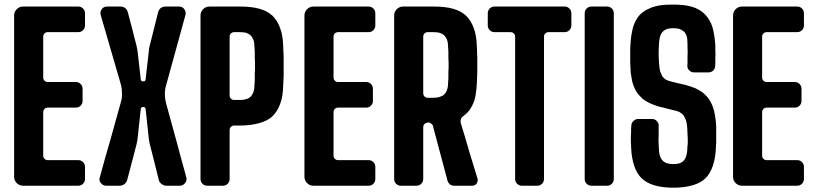

<svg xmlns="http://www.w3.org/2000/svg" viewBox="-20 -829 3649 857"><path d="M43 -759.8V-400.4V-40C43 -29.3 46.9 -19.5 54.7 -11.7C62.5 -3.9 72.3 0 83 0H329.1C337.9 0 344.7 -2.9 350.6 -8.8C356.4 -14.6 359.4 -21.5 359.4 -30.3V-84C359.4 -92.8 356.4 -99.6 350.6 -105.5C344.7 -111.3 337.9 -114.3 329.1 -114.3H192.4C187.5 -114.3 182.6 -116.2 178.7 -120.1C174.8 -124 172.9 -128.9 172.9 -133.8V-329.1C172.9 -334 174.8 -338.9 178.7 -342.8C182.6 -346.7 187.5 -348.6 192.4 -348.6H319.3C327.1 -348.6 334 -351.6 339.8 -357.4C345.7 -363.3 348.6 -370.1 348.6 -378.9V-432.6C348.6 -441.4 345.7 -448.2 339.8 -454.1C334 -460 327.1 -462.9 319.3 -462.9H192.4C187.5 -462.9 182.6 -464.8 178.7 -468.8C174.8 -472.7 172.9 -477.5 172.9 -483.4V-666C172.9 -670.9 174.8 -675.8 178.7 -679.7C182.6 -683.6 187.5 -685.5 192.4 -685.5H329.1C337.9 -685.5 344.7 -688.5 350.6 -694.3C356.4 -700.2 359.4 -707 359.4 -715.8V-769.5C359.4 -778.3 356.4 -785.2 350.6 -791C344.7 -796.9 337.9 -799.8 329.1 -799.8H83C72.3 -799.8 62.5 -795.9 54.7 -788.1C46.9 -780.3 43 -770.5 43 -759.8Z M519.5 -373C505.9 -325.2 490.2 -268.6 472.7 -205.1C454.1 -141.6 438.5 -85.9 425.8 -38.1C424.8 -35.2 423.8 -32.2 423.8 -29.3C423.8 -22.5 425.8 -16.6 430.7 -11.7C436.5 -3.9 444.3 0 454.1 0H485.4H514.6C522.5 0 529.3 -2.9 536.1 -7.8C542 -12.7 545.9 -18.6 547.9 -26.4C566.4 -97.7 581.1 -150.4 589.8 -186.5C590.8 -189.5 590.8 -193.4 591.8 -197.3C592.8 -200.2 592.8 -204.1 593.8 -208C600.6 -267.6 605.5 -312.5 608.4 -342.8C608.4 -345.7 609.4 -347.7 611.3 -348.6C613.3 -350.6 615.2 -351.6 618.2 -351.6H620.1C623 -351.6 625 -350.6 627 -348.6C628.9 -347.7 629.9 -345.7 629.9 -342.8C636.7 -282.2 641.6 -237.3 644.5 -207C645.5 -204.1 645.5 -200.2 646.5 -197.3C647.5 -194.3 647.5 -190.4 648.4 -186.5C667 -115.2 679.7 -62.5 688.5 -26.4C690.4 -18.6 694.3 -12.7 701.2 -7.8C708 -2.9 714.8 0 722.7 0H752H782.2C792 0 799.8 -3.9 805.7 -11.7C810.5 -16.6 812.5 -22.5 812.5 -29.3C812.5 -32.2 812.5 -35.2 811.5 -38.1C798.8 -85 783.2 -139.6 766.6 -203.1C749 -266.6 733.4 -322.3 720.7 -370.1C717.8 -382.8 715.8 -396.5 715.8 -409.2C715.8 -422.9 717.8 -436.5 721.7 -449.2C759.8 -588.9 789.1 -692.4 807.6 -761.7C810.5 -771.5 808.6 -780.3 802.7 -788.1C796.9 -795.9 789.1 -799.8 779.3 -799.8H719.7C710.9 -799.8 704.1 -797.9 697.3 -793C691.4 -788.1 687.5 -781.2 685.5 -773.4C668.9 -706.1 656.2 -656.2 647.5 -622.1C646.5 -619.1 646.5 -615.2 645.5 -612.3C644.5 -609.4 644.5 -605.5 644.5 -602.5C637.7 -544.9 632.8 -502.9 629.9 -474.6C629.9 -471.7 628.9 -469.7 627 -467.8C625 -466.8 623 -465.8 620.1 -465.8H618.2C615.2 -465.8 613.3 -466.8 611.3 -467.8C609.4 -469.7 608.4 -471.7 608.4 -474.6C601.6 -531.2 596.7 -574.2 593.8 -602.5C592.8 -605.5 592.8 -609.4 591.8 -612.3C590.8 -615.2 590.8 -619.1 589.8 -623C573.2 -690.4 559.6 -740.2 550.8 -773.4C548.8 -781.2 544.9 -788.1 539.1 -793C532.2 -797.9 525.4 -799.8 517.6 -799.8H458C447.3 -799.8 439.5 -795.9 433.6 -787.1C427.7 -779.3 426.8 -769.5 430.7 -757.8C469.7 -623 499 -522.5 518.6 -455.1C522.5 -441.4 524.4 -427.7 524.4 -414.1C525.4 -399.4 523.4 -385.7 519.5 -373Z M875 -759.8V-394.5V-30.3C875 -21.5 877.9 -14.6 883.8 -8.8C889.6 -2.9 896.5 0 905.3 0H974.6C983.4 0 990.2 -2.9 996.1 -8.8C1002 -14.6 1004.9 -21.5 1004.9 -30.3V-248C1004.9 -253.9 1006.8 -258.8 1010.7 -262.7C1014.6 -266.6 1019.5 -268.6 1024.4 -268.6H1049.8C1084 -268.6 1112.3 -272.5 1136.7 -279.3C1161.1 -286.1 1181.6 -295.9 1196.3 -310.5C1210.9 -324.2 1222.7 -342.8 1230.5 -365.2C1239.3 -387.7 1243.2 -415 1244.1 -447.3C1245.1 -461.9 1245.1 -476.6 1246.1 -491.2V-532.2V-575.2C1245.1 -589.8 1245.1 -605.5 1244.1 -621.1C1243.2 -653.3 1239.3 -680.7 1230.5 -703.1C1222.7 -725.6 1210.9 -744.1 1196.3 -758.8C1181.6 -772.5 1162.1 -783.2 1137.7 -790C1113.3 -796.9 1084 -799.8 1050.8 -799.8H915C904.3 -799.8 894.5 -795.9 886.7 -788.1C878.9 -780.3 875 -770.5 875 -759.8ZM1024.4 -382.8C1019.5 -382.8 1014.6 -384.8 1010.7 -388.7C1006.8 -392.6 1004.9 -397.5 1004.9 -402.3V-666C1004.9 -670.9 1006.8 -675.8 1010.7 -679.7C1014.6 -683.6 1019.5 -685.5 1024.4 -685.5H1050.8C1061.5 -685.5 1070.3 -684.6 1078.1 -682.6C1086.9 -679.7 1093.8 -675.8 1098.6 -670.9C1103.5 -666 1107.4 -660.2 1110.4 -653.3C1113.3 -646.5 1115.2 -637.7 1115.2 -627.9C1116.2 -619.1 1116.2 -609.4 1117.2 -598.6V-567.4C1118.2 -556.6 1118.2 -544.9 1118.2 -534.2C1118.2 -523.4 1118.2 -512.7 1117.2 -502V-469.7C1116.2 -460 1116.2 -450.2 1115.2 -440.4C1115.2 -431.6 1113.3 -422.9 1110.4 -416C1107.4 -409.2 1103.5 -402.3 1098.6 -397.5C1093.8 -392.6 1086.9 -388.7 1078.1 -386.7C1070.3 -383.8 1060.5 -382.8 1049.8 -382.8H1024.4Z M1338.9 -759.8V-400.4V-40C1338.9 -29.3 1342.8 -19.5 1350.6 -11.7C1358.4 -3.9 1368.2 0 1378.9 0H1625C1633.8 0 1640.6 -2.9 1646.5 -8.8C1652.3 -14.6 1655.3 -21.5 1655.3 -30.3V-84C1655.3 -92.8 1652.3 -99.6 1646.5 -105.5C1640.6 -111.3 1633.8 -114.3 1625 -114.3H1488.3C1483.4 -114.3 1478.5 -116.2 1474.6 -120.1C1470.7 -124 1468.8 -128.9 1468.8 -133.8V-329.1C1468.8 -334 1470.7 -338.9 1474.6 -342.8C1478.5 -346.7 1483.4 -348.6 1488.3 -348.6H1615.2C1623 -348.6 1629.9 -351.6 1635.7 -357.4C1641.6 -363.3 1644.5 -370.1 1644.5 -378.9V-432.6C1644.5 -441.4 1641.6 -448.2 1635.7 -454.1C1629.9 -460 1623 -462.9 1615.2 -462.9H1488.3C1483.4 -462.9 1478.5 -464.8 1474.6 -468.8C1470.7 -472.7 1468.8 -477.5 1468.8 -483.4V-666C1468.8 -670.9 1470.7 -675.8 1474.6 -679.7C1478.5 -683.6 1483.4 -685.5 1488.3 -685.5H1625C1633.8 -685.5 1640.6 -688.5 1646.5 -694.3C1652.3 -700.2 1655.3 -707 1655.3 -715.8V-769.5C1655.3 -778.3 1652.3 -785.2 1646.5 -791C1640.6 -796.9 1633.8 -799.8 1625 -799.8H1378.9C1368.2 -799.8 1358.4 -795.9 1350.6 -788.1C1342.8 -780.3 1338.9 -770.5 1338.9 -759.8Z M1739.3 -759.8V-394.5V-30.3C1739.3 -21.5 1742.2 -14.6 1748 -8.8C1753.9 -2.9 1760.7 0 1769.5 0H1838.9C1847.7 0 1854.5 -2.9 1860.4 -8.8C1866.2 -14.6 1869.1 -21.5 1869.1 -30.3V-261.7C1869.1 -266.6 1871.1 -271.5 1874 -274.4C1877 -278.3 1880.9 -280.3 1885.7 -281.2C1887.7 -281.2 1888.7 -281.2 1889.6 -282.2C1894.5 -283.2 1899.4 -281.2 1903.3 -278.3C1908.2 -275.4 1911.1 -272.5 1912.1 -267.6C1941.4 -158.2 1962.9 -76.2 1977.5 -22.5C1979.5 -15.6 1983.4 -10.7 1988.3 -5.9C1994.1 -2 2000 0 2006.8 0H2086.9C2095.7 0 2102.5 -2.9 2107.4 -9.8C2110.4 -14.6 2112.3 -19.5 2112.3 -24.4C2112.3 -27.3 2112.3 -29.3 2111.3 -32.2C2100.6 -66.4 2088.9 -106.4 2075.2 -150.4C2062.5 -194.3 2049.8 -237.3 2037.1 -278.3C2035.2 -284.2 2035.2 -290 2037.1 -296.9C2039.1 -302.7 2043 -307.6 2047.9 -310.5C2056.6 -317.4 2064.5 -324.2 2071.3 -332C2078.1 -339.8 2083 -348.6 2087.9 -358.4C2094.7 -371.1 2099.6 -385.7 2102.5 -402.3C2105.5 -418.9 2107.4 -436.5 2108.4 -457C2109.4 -467.8 2109.4 -477.5 2109.4 -486.3C2110.4 -495.1 2110.4 -503.9 2110.4 -512.7V-538.1V-563.5C2110.4 -572.3 2110.4 -581.1 2109.4 -590.8C2109.4 -600.6 2109.4 -610.4 2108.4 -621.1C2107.4 -653.3 2103.5 -680.7 2094.7 -703.1C2086.9 -725.6 2075.2 -744.1 2060.5 -758.8C2045.9 -772.5 2026.4 -783.2 2002 -790C1977.5 -796.9 1948.2 -799.8 1915 -799.8H1779.3C1768.6 -799.8 1758.8 -795.9 1751 -788.1C1743.2 -780.3 1739.3 -770.5 1739.3 -759.8ZM1888.7 -392.6C1883.8 -392.6 1878.9 -394.5 1875 -398.4C1871.1 -402.3 1869.1 -407.2 1869.1 -413.1V-666C1869.1 -670.9 1871.1 -675.8 1875 -679.7C1878.9 -683.6 1883.8 -685.5 1888.7 -685.5H1915C1925.8 -685.5 1934.6 -684.6 1942.4 -682.6C1951.2 -679.7 1958 -675.8 1962.9 -670.9C1967.8 -666 1971.7 -660.2 1974.6 -653.3C1977.5 -646.5 1979.5 -637.7 1979.5 -627.9C1980.5 -619.1 1980.5 -609.4 1981.4 -599.6V-569.3C1982.4 -559.6 1982.4 -549.8 1982.4 -539.1C1982.4 -529.3 1982.4 -519.5 1981.4 -509.8V-479.5C1980.5 -469.7 1980.5 -460 1979.5 -451.2C1979.5 -441.4 1977.5 -432.6 1974.6 -425.8C1971.7 -418.9 1967.8 -412.1 1962.9 -407.2C1958 -402.3 1951.2 -399.4 1942.4 -396.5C1934.6 -393.6 1924.8 -392.6 1914.1 -392.6H1888.7Z M2279.3 -666V-347.7V-30.3C2279.3 -21.5 2282.2 -14.6 2288.1 -8.8C2293.9 -2.9 2300.8 0 2308.6 0H2377.9C2386.7 0 2393.6 -2.9 2399.4 -8.8C2405.3 -14.6 2408.2 -21.5 2408.2 -30.3V-666C2408.2 -670.9 2410.2 -675.8 2414.1 -679.7C2418 -683.6 2422.9 -685.5 2427.7 -685.5H2500C2508.8 -685.5 2515.6 -688.5 2521.5 -694.3C2527.3 -700.2 2530.3 -707 2530.3 -715.8V-769.5C2530.3 -778.3 2527.3 -785.2 2521.5 -791C2515.6 -796.9 2508.8 -799.8 2500 -799.8H2187.5C2178.7 -799.8 2171.9 -796.9 2166 -791C2160.2 -785.2 2157.2 -778.3 2157.2 -769.5V-715.8C2157.2 -707 2160.2 -700.2 2166 -694.3C2171.9 -688.5 2178.7 -685.5 2187.5 -685.5H2258.8C2264.6 -685.5 2269.5 -683.6 2273.4 -679.7C2277.3 -675.8 2279.3 -670.9 2279.3 -666Z M2589.8 -30.3C2589.8 -21.5 2592.8 -14.6 2598.6 -8.8C2604.5 -2.9 2611.3 0 2620.1 0H2689.5C2698.2 0 2705.1 -2.9 2710.9 -8.8C2716.8 -14.6 2719.7 -21.5 2719.7 -30.3V-769.5C2719.7 -778.3 2716.8 -785.2 2710.9 -791C2705.1 -796.9 2698.2 -799.8 2689.5 -799.8H2620.1C2611.3 -799.8 2604.5 -796.9 2598.6 -791C2592.8 -785.2 2589.8 -778.3 2589.8 -769.5V-30.3Z M2843.8 -33.2C2858.4 -19.5 2877 -8.8 2900.4 -2C2923.8 4.9 2952.1 8.8 2985.4 8.8C3019.5 8.8 3047.9 4.9 3071.3 -2C3095.7 -8.8 3114.3 -19.5 3128.9 -33.2C3143.6 -47.9 3154.3 -66.4 3162.1 -89.8C3169.9 -113.3 3174.8 -141.6 3175.8 -174.8C3175.8 -179.7 3175.8 -184.6 3176.8 -189.5V-204.1V-218.8V-233.4V-248V-264.6C3175.8 -281.2 3174.8 -295.9 3171.9 -310.5C3169.9 -325.2 3167 -337.9 3162.1 -350.6C3158.2 -363.3 3152.3 -374 3145.5 -384.8C3138.7 -395.5 3129.9 -404.3 3120.1 -413.1C3110.4 -420.9 3098.6 -427.7 3085 -434.6C3071.3 -440.4 3055.7 -445.3 3039.1 -450.2C3030.3 -452.1 3020.5 -454.1 3008.8 -457C2996.1 -460 2984.4 -462.9 2973.6 -465.8C2964.8 -467.8 2957 -470.7 2950.2 -474.6C2944.3 -478.5 2939.5 -483.4 2935.5 -490.2C2932.6 -496.1 2929.7 -502.9 2926.8 -509.8C2924.8 -516.6 2923.8 -525.4 2922.9 -534.2C2921.9 -543.9 2920.9 -553.7 2920.9 -562.5C2919.9 -572.3 2919.9 -582 2919.9 -591.8C2919.9 -601.6 2919.9 -611.3 2920.9 -621.1C2920.9 -630.9 2921.9 -640.6 2922.9 -649.4C2923.8 -658.2 2925.8 -666 2928.7 -672.9C2931.6 -679.7 2935.5 -685.5 2940.4 -689.5C2945.3 -694.3 2951.2 -697.3 2959 -700.2C2965.8 -702.1 2974.6 -703.1 2985.4 -703.1C2995.1 -703.1 3003.9 -702.1 3011.7 -700.2C3018.6 -697.3 3025.4 -694.3 3031.2 -689.5C3036.1 -685.5 3040 -679.7 3043 -672.9C3045.9 -666 3047.9 -658.2 3047.9 -649.4C3048.8 -637.7 3048.8 -626 3048.8 -614.3C3049.8 -601.6 3049.8 -589.8 3048.8 -578.1V-556.6C3048.8 -549.8 3048.8 -543 3047.9 -536.1C3047.9 -527.3 3050.8 -520.5 3056.6 -514.6C3062.5 -508.8 3069.3 -505.9 3078.1 -505.9H3142.6C3150.4 -505.9 3157.2 -508.8 3163.1 -513.7C3168.9 -519.5 3171.9 -526.4 3171.9 -534.2C3172.9 -540 3172.9 -545.9 3172.9 -551.8V-570.3C3173.8 -581.1 3173.8 -591.8 3172.9 -600.6V-627C3170.9 -659.2 3166 -687.5 3159.2 -710.9C3151.4 -733.4 3139.6 -752 3125 -766.6C3110.4 -781.2 3091.8 -792 3068.4 -798.8C3045.9 -805.7 3017.6 -808.6 2985.4 -808.6C2962.9 -808.6 2942.4 -807.6 2923.8 -804.7C2905.3 -801.8 2889.6 -796.9 2876 -790C2862.3 -784.2 2850.6 -776.4 2839.8 -766.6C2830.1 -757.8 2822.3 -746.1 2815.4 -732.4C2808.6 -718.8 2803.7 -703.1 2800.8 -685.5C2796.9 -668 2794.9 -648.4 2793.9 -627C2793 -619.1 2793 -611.3 2793 -603.5V-581.1V-557.6C2793 -549.8 2793 -542 2793.9 -534.2C2793.9 -517.6 2794.9 -502.9 2797.9 -488.3C2799.8 -473.6 2802.7 -460.9 2806.6 -449.2C2811.5 -436.5 2816.4 -425.8 2823.2 -416C2830.1 -406.2 2838.9 -397.5 2847.7 -388.7C2856.4 -380.9 2868.2 -374 2880.9 -368.2C2893.6 -362.3 2907.2 -357.4 2923.8 -352.5C2933.6 -350.6 2945.3 -347.7 2959 -343.8C2972.7 -340.8 2986.3 -336.9 2999 -334C3006.8 -332 3013.7 -329.1 3019.5 -324.2C3026.4 -320.3 3031.2 -315.4 3034.2 -308.6C3038.1 -301.8 3041 -294.9 3043 -288.1C3044.9 -281.2 3045.9 -273.4 3046.9 -264.6C3047.9 -257.8 3047.9 -251 3047.9 -244.1C3048.8 -237.3 3048.8 -231.4 3048.8 -225.6C3049.8 -218.8 3049.8 -212.9 3049.8 -207V-188.5C3048.8 -182.6 3048.8 -176.8 3047.9 -169.9C3047.9 -164.1 3047.9 -158.2 3046.9 -151.4C3045.9 -142.6 3043.9 -133.8 3041 -127C3038.1 -120.1 3035.2 -115.2 3030.3 -110.4C3025.4 -105.5 3019.5 -102.5 3011.7 -99.6C3004.9 -97.7 2996.1 -96.7 2985.4 -96.7C2974.6 -96.7 2965.8 -97.7 2959 -99.6C2951.2 -102.5 2944.3 -105.5 2939.5 -110.4C2934.6 -115.2 2930.7 -120.1 2927.7 -127C2924.8 -133.8 2922.9 -142.6 2921.9 -151.4C2920.9 -162.1 2920.9 -172.9 2919.9 -184.6C2918.9 -196.3 2918.9 -209 2919.9 -221.7V-244.1V-266.6C2920.9 -275.4 2918 -282.2 2912.1 -288.1C2906.2 -294.9 2899.4 -297.9 2890.6 -297.9H2828.1C2820.3 -297.9 2813.5 -294.9 2807.6 -289.1C2801.8 -284.2 2798.8 -277.3 2797.9 -269.5V-262.7C2796.9 -260.7 2796.9 -258.8 2796.9 -256.8V-236.3C2795.9 -229.5 2795.9 -221.7 2795.9 -214.8V-194.3C2796.9 -187.5 2796.9 -181.6 2796.9 -174.8C2797.9 -141.6 2802.7 -113.3 2810.5 -89.8C2818.4 -66.4 2829.1 -47.9 2843.8 -33.2Z M3252 -759.8V-400.4V-40C3252 -29.3 3255.9 -19.5 3263.7 -11.7C3271.5 -3.9 3281.2 0 3292 0H3538.1C3546.9 0 3553.7 -2.9 3559.6 -8.8C3565.4 -14.6 3568.4 -21.5 3568.4 -30.3V-84C3568.4 -92.8 3565.4 -99.6 3559.6 -105.5C3553.7 -111.3 3546.9 -114.3 3538.1 -114.3H3401.4C3396.5 -114.3 3391.6 -116.2 3387.7 -120.1C3383.8 -124 3381.8 -128.9 3381.8 -133.8V-329.1C3381.8 -334 3383.8 -338.9 3387.7 -342.8C3391.6 -346.7 3396.5 -348.6 3401.4 -348.6H3528.3C3536.1 -348.6 3543 -351.6 3548.8 -357.4C3554.7 -363.3 3557.6 -370.1 3557.6 -378.9V-432.6C3557.6 -441.4 3554.7 -448.2 3548.8 -454.1C3543 -460 3536.1 -462.9 3528.3 -462.9H3401.4C3396.5 -462.9 3391.6 -464.8 3387.7 -468.8C3383.8 -472.7 3381.8 -477.5 3381.8 -483.4V-666C3381.8 -670.9 3383.8 -675.8 3387.7 -679.7C3391.6 -683.6 3396.5 -685.5 3401.4 -685.5H3538.1C3546.9 -685.5 3553.7 -688.5 3559.6 -694.3C3565.4 -700.2 3568.4 -707 3568.4 -715.8V-769.5C3568.4 -778.3 3565.4 -785.2 3559.6 -791C3553.7 -796.9 3546.9 -799.8 3538.1 -799.8H3292C3281.2 -799.8 3271.5 -795.9 3263.7 -788.1C3255.9 -780.3 3252 -770.5 3252 -759.8Z"/></svg>

Font: Yellow Ladder Regular
Style: Regular
Weight: 400
Designer: Zima Creative
Version: Version 2.002